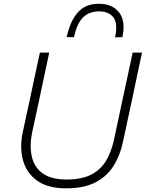

<svg xmlns="http://www.w3.org/2000/svg" viewBox="-20 -993 776 1022"><path d="M332 9.5Q233.5 9.5 177 -31.8Q120.5 -73 102.2 -140.8Q84 -208.5 101 -287.5Q107.5 -318.5 118 -367.8Q128.5 -417 141 -473.5Q155 -540 167.2 -597Q179.5 -654 192.5 -713H242Q229.5 -654 217.2 -596.8Q205 -539.5 191 -472.5L151.5 -289.5Q136.5 -219 148.8 -161.8Q161 -104.5 206 -71Q251 -37.5 334.5 -37.5Q416.5 -37.5 467.2 -64.5Q518 -91.5 545.8 -139.5Q573.5 -187.5 587 -250.5L634.5 -473Q649 -539.5 661.2 -596.8Q673.5 -654 686 -713H736Q723.5 -654 711.2 -597Q699 -540 685 -472.5Q670 -403 656 -337.8Q642 -272.5 634.5 -237.5Q620 -168 585.8 -112Q551.5 -56 490 -23.2Q428.5 9.5 332 9.5ZM592.5 -794Q608.5 -869 583.5 -900.8Q558.5 -932.5 507 -932.5Q455 -932.5 422.2 -900.5Q389.5 -868.5 374 -795.5H335Q353.5 -881 394.2 -927Q435 -973 506.5 -973Q577.5 -973 613.8 -927Q650 -881 631.5 -795.5Z"/></svg>

Font: Commissioner ExtraLight
Style: Italic
Weight: 200
Italic angle: -12°
Designer: Kostas Bartsokas
Foundry: Kostas Bartsokas
Version: Version 1.000; ttfautohint (v1.8.3)